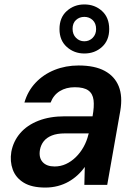

<svg xmlns="http://www.w3.org/2000/svg" viewBox="-20 -833 618 865"><path d="M184 12Q123 12 87 -10Q51 -32 37.5 -69Q24 -106 31 -149Q40 -197 71 -233Q102 -269 153 -289Q204 -309 272 -309H397Q405 -353 401.5 -382Q398 -411 378 -425.5Q358 -440 317 -440Q278 -440 249.5 -422.5Q221 -405 208 -371H90Q105 -423 140.5 -460.5Q176 -498 226 -518Q276 -538 334 -538Q407 -538 452 -513.5Q497 -489 515 -444Q533 -399 522 -334L463 0H360L362 -81Q348 -61 329.5 -44Q311 -27 289 -14.5Q267 -2 240.5 5Q214 12 184 12ZM226 -83Q253 -83 277 -94Q301 -105 321.5 -125Q342 -145 356.5 -171Q371 -197 378 -226L380 -232H272Q237 -232 213.5 -222.5Q190 -213 177 -196.5Q164 -180 160 -158Q154 -123 172 -103Q190 -83 226 -83ZM360 -592Q314 -592 281 -621.5Q248 -651 248 -702Q248 -754 281 -783.5Q314 -813 360 -813Q407 -813 439.5 -783.5Q472 -754 472 -702Q472 -651 439.5 -621.5Q407 -592 360 -592ZM360 -647Q382 -647 397.5 -662.5Q413 -678 413 -702Q413 -728 397.5 -742.5Q382 -757 360 -757Q338 -757 322.5 -743Q307 -729 307 -703Q307 -678 322.5 -662.5Q338 -647 360 -647Z"/></svg>

Font: DM Sans 9pt SemiBold
Style: Italic
Weight: 600
Italic angle: -10°
Version: Version 4.004;gftools[0.9.30]